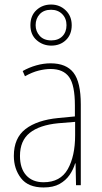

<svg xmlns="http://www.w3.org/2000/svg" viewBox="-20 -816 450 846"><path d="M203 -537Q272 -537 304 -495.5Q336 -454 336 -356V0H315L313 -96H311Q303 -69 286.5 -45Q270 -21 242.5 -5.5Q215 10 172 10Q104 10 72.5 -31Q41 -72 41 -129Q41 -208 92.5 -247.5Q144 -287 237 -296L310 -303V-351Q310 -441 284.5 -476.5Q259 -512 203 -512Q179 -512 150.5 -505Q122 -498 90 -480L80 -503Q108 -519 140 -528Q172 -537 203 -537ZM237 -273Q154 -265 111 -230.5Q68 -196 68 -129Q68 -74 95.5 -43.5Q123 -13 172 -13Q246 -13 278.5 -70.5Q311 -128 311 -220V-279ZM206 -615Q169 -615 141.5 -639Q114 -663 114 -705Q114 -747 140.5 -771.5Q167 -796 205 -796Q243 -796 269.5 -770.5Q296 -745 296 -705Q296 -664 270.5 -639.5Q245 -615 206 -615ZM206 -638Q237 -638 255 -656.5Q273 -675 273 -705Q273 -735 254 -754Q235 -773 205 -773Q173 -773 155 -753.5Q137 -734 137 -705Q137 -678 155 -658Q173 -638 206 -638Z"/></svg>

Font: Noto Sans Lao Looped Condensed Thin
Style: Regular
Weight: 100
Width: 3
Designer: Mark Frömberg, Ben Mitchell
Foundry: The Fontpad Ltd
Version: Version 1.002; ttfautohint (v1.8.4.7-5d5b)